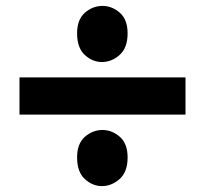

<svg xmlns="http://www.w3.org/2000/svg" viewBox="-20 -630 694 650"><path d="M46 -242V-368H608V-242ZM325 0Q293 0 267 -24Q241 -48 241 -97Q241 -144 267.5 -167Q294 -190 327 -190Q359 -190 385.5 -167Q412 -144 412 -97Q412 -48 385 -24Q358 0 325 0ZM325 -420Q293 -420 267 -444Q241 -468 241 -517Q241 -564 267.5 -587Q294 -610 327 -610Q359 -610 385.5 -587Q412 -564 412 -517Q412 -468 385 -444Q358 -420 325 -420Z"/></svg>

Font: Yaldevi ExtraLight
Style: Bold
Weight: 700
Version: Version 1.100